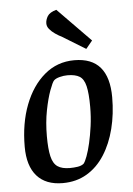

<svg xmlns="http://www.w3.org/2000/svg" viewBox="-53 -776 571 827"><g transform="rotate(-5 232.0 -363.0)"><path d="M185 10Q112 10 73.5 -33.5Q35 -77 35 -160Q35 -261 65.5 -340.5Q96 -420 151 -466.5Q206 -513 280 -513Q355 -513 392 -469.5Q429 -426 429 -340Q429 -268 413 -204.5Q397 -141 366 -92.5Q335 -44 289.5 -17Q244 10 185 10ZM221 -52Q238 -52 254.5 -54.5Q271 -57 281 -65Q288 -73 296.5 -96Q305 -119 312.5 -151.5Q320 -184 325.5 -224Q331 -264 331 -307Q331 -365 323.5 -396.5Q316 -428 297.5 -439.5Q279 -451 245 -451Q229 -451 211.5 -446.5Q194 -442 186 -434Q179 -427 166.5 -393Q154 -359 144 -308Q134 -257 134 -197Q134 -142 141.5 -110Q149 -78 168 -65Q187 -52 221 -52ZM336 -557 238 -617Q222 -625 207.5 -635Q193 -645 183.5 -656.5Q174 -668 174 -681Q174 -697 183.5 -712.5Q193 -728 222 -736L364 -591Z"/></g></svg>

Font: Faustina Light Medium
Style: Italic
Weight: 500
Italic angle: -8°
Version: Version 1.200